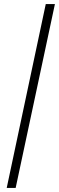

<svg xmlns="http://www.w3.org/2000/svg" viewBox="-20 -763 290 944"><path d="M13 161 205 -743H250L57 161Z"/></svg>

Font: Saira Semi Condensed ExtraLight
Style: Italic
Weight: 200
Width: 4
Italic angle: -12°
Designer: Hector Gatti with collaboration of the Omnibus-Type team
Foundry: Omnibus-Type
Version: Version 1.001; ttfautohint (v1.8)